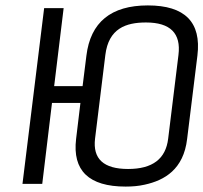

<svg xmlns="http://www.w3.org/2000/svg" viewBox="-20 -679 751 709"><path d="M136 0 172 -299H277L261 -166C247 -49 308 10 444 10C469 10 492 8 514 3C588 -13 658 -54 671 -166L709 -474C724 -597 663 -659 526 -659C390 -659 314 -597 299 -473L285 -361H180L215 -649H143L63 0ZM519 -596C609 -596 649 -556 639 -476L601 -167C592 -92 543 -55 453 -55C363 -55 322 -92 331 -167L369 -476C381 -574 445 -596 519 -596Z"/></svg>

Font: Gamestation Condensed
Style: Italic
Weight: 400
Width: 3
Designer: Jonas Hecksher
Foundry: Jonas Hecksher, Playtypeª, e-types AS
Version: Version 1.003